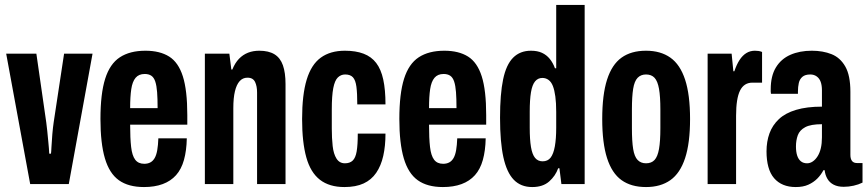

<svg xmlns="http://www.w3.org/2000/svg" viewBox="-20 -744 3507 776"><path d="M102 0 5 -527H127L167 -249Q169 -237 171 -215Q173 -193 175.5 -168.5Q178 -144 179 -123H186Q187 -128 188 -150.5Q189 -173 191.5 -201.5Q194 -230 197 -250L239 -527H354L258 0Z M562 12Q499 12 460.5 -15.5Q422 -43 404 -104Q386 -165 386 -263Q386 -365 405 -425.5Q424 -486 464.5 -512.5Q505 -539 568 -539Q626 -539 663.5 -515.5Q701 -492 719 -435.5Q737 -379 737 -279V-240H506Q506 -185 510 -150Q514 -115 526.5 -98.5Q539 -82 563 -82Q577 -82 587.5 -87.5Q598 -93 605 -105Q612 -117 615.5 -137Q619 -157 620 -185H735Q734 -135 723.5 -97.5Q713 -60 691.5 -36Q670 -12 637.5 0Q605 12 562 12ZM506 -307H617Q617 -345 615 -371.5Q613 -398 607.5 -414.5Q602 -431 591.5 -438Q581 -445 565 -445Q541 -445 528 -429.5Q515 -414 510.5 -383.5Q506 -353 506 -307Z M808 0V-527H907L915 -463H919Q930 -490 946 -506.5Q962 -523 982.5 -531Q1003 -539 1028 -539Q1066 -539 1089.5 -524.5Q1113 -510 1123.5 -480Q1134 -450 1134 -404V0H1019V-370Q1019 -383 1017 -393.5Q1015 -404 1011 -412.5Q1007 -421 999.5 -425.5Q992 -430 980 -430Q961 -430 948.5 -416Q936 -402 929.5 -375Q923 -348 923 -307V0Z M1372 12Q1311 12 1273 -17.5Q1235 -47 1218 -108Q1201 -169 1201 -263Q1201 -361 1219.5 -422Q1238 -483 1276.5 -511Q1315 -539 1374 -539Q1418 -539 1449.5 -527Q1481 -515 1500.5 -489.5Q1520 -464 1529 -422.5Q1538 -381 1538 -322H1424Q1424 -367 1420.5 -393.5Q1417 -420 1406.5 -431.5Q1396 -443 1375 -443Q1358 -443 1345.5 -431Q1333 -419 1327 -388Q1321 -357 1321 -301V-224Q1321 -186 1324.5 -154Q1328 -122 1340 -103Q1352 -84 1374 -84Q1394 -84 1405.5 -95Q1417 -106 1421.5 -132Q1426 -158 1426 -204H1538Q1538 -154 1529 -114Q1520 -74 1500.5 -45.5Q1481 -17 1449.5 -2.5Q1418 12 1372 12Z M1770 12Q1707 12 1668.5 -15.5Q1630 -43 1612 -104Q1594 -165 1594 -263Q1594 -365 1613 -425.5Q1632 -486 1672.5 -512.5Q1713 -539 1776 -539Q1834 -539 1871.5 -515.5Q1909 -492 1927 -435.5Q1945 -379 1945 -279V-240H1714Q1714 -185 1718 -150Q1722 -115 1734.5 -98.5Q1747 -82 1771 -82Q1785 -82 1795.5 -87.5Q1806 -93 1813 -105Q1820 -117 1823.5 -137Q1827 -157 1828 -185H1943Q1942 -135 1931.5 -97.5Q1921 -60 1899.5 -36Q1878 -12 1845.5 0Q1813 12 1770 12ZM1714 -307H1825Q1825 -345 1823 -371.5Q1821 -398 1815.5 -414.5Q1810 -431 1799.5 -438Q1789 -445 1773 -445Q1749 -445 1736 -429.5Q1723 -414 1718.5 -383.5Q1714 -353 1714 -307Z M2131 12Q2085 12 2056.5 -17.5Q2028 -47 2014.5 -108.5Q2001 -170 2001 -268Q2001 -364 2013.5 -423.5Q2026 -483 2054 -511Q2082 -539 2126 -539Q2152 -539 2170.5 -530.5Q2189 -522 2202 -506Q2215 -490 2223 -468H2228V-724H2343V0H2249L2241 -64H2236Q2225 -33 2199.5 -10.5Q2174 12 2131 12ZM2173 -92Q2194 -92 2205.5 -107Q2217 -122 2222.5 -152.5Q2228 -183 2228 -228V-292Q2228 -328 2224.5 -354Q2221 -380 2214.5 -396.5Q2208 -413 2197 -421Q2186 -429 2172 -429Q2154 -429 2142.5 -415Q2131 -401 2126 -371Q2121 -341 2121 -292V-228Q2121 -180 2126 -150Q2131 -120 2142.5 -106Q2154 -92 2173 -92Z M2591 12Q2531 12 2492 -16Q2453 -44 2433.5 -105Q2414 -166 2414 -263Q2414 -361 2433.5 -422Q2453 -483 2492 -511Q2531 -539 2591 -539Q2650 -539 2689.5 -511Q2729 -483 2749 -422Q2769 -361 2769 -263Q2769 -166 2749 -105Q2729 -44 2689.5 -16Q2650 12 2591 12ZM2591 -84Q2613 -84 2625.5 -97.5Q2638 -111 2643.5 -142Q2649 -173 2649 -226V-301Q2649 -354 2643.5 -385Q2638 -416 2625.5 -429.5Q2613 -443 2591 -443Q2570 -443 2557 -429.5Q2544 -416 2539 -385Q2534 -354 2534 -301V-226Q2534 -173 2539 -142Q2544 -111 2557 -97.5Q2570 -84 2591 -84Z M2840 0V-527H2937L2944 -456H2948Q2957 -483 2969 -501.5Q2981 -520 2996.5 -529.5Q3012 -539 3031 -539Q3038 -539 3045.5 -538Q3053 -537 3060 -534V-410H3021Q3004 -410 2991.5 -402Q2979 -394 2971 -378Q2963 -362 2959 -336.5Q2955 -311 2955 -276V0Z M3196 12Q3168 12 3146 3Q3124 -6 3108.5 -24Q3093 -42 3085.5 -69.5Q3078 -97 3078 -132Q3078 -172 3090 -205Q3102 -238 3128 -262.5Q3154 -287 3197.5 -300Q3241 -313 3302 -313V-379Q3302 -399 3297 -413Q3292 -427 3281 -435Q3270 -443 3255 -443Q3234 -443 3223 -433.5Q3212 -424 3208.5 -408.5Q3205 -393 3205 -374V-365H3096Q3095 -369 3095 -373.5Q3095 -378 3095 -383Q3095 -437 3116 -471.5Q3137 -506 3174.5 -522.5Q3212 -539 3261 -539Q3306 -539 3341 -525Q3376 -511 3396.5 -475Q3417 -439 3417 -373V-118Q3417 -102 3423.5 -93.5Q3430 -85 3444 -85H3466V-6Q3450 2 3430 6.5Q3410 11 3390 11Q3366 11 3349.5 2.5Q3333 -6 3324 -21.5Q3315 -37 3313 -56H3308Q3298 -37 3283 -22Q3268 -7 3247 2.5Q3226 12 3196 12ZM3242 -84Q3254 -84 3265 -91.5Q3276 -99 3284.5 -112.5Q3293 -126 3297.5 -145Q3302 -164 3302 -189V-242Q3257 -242 3234.5 -230Q3212 -218 3204.5 -197.5Q3197 -177 3197 -152Q3197 -130 3202 -115Q3207 -100 3217 -92Q3227 -84 3242 -84Z"/></svg>

Font: Archivo ExtraCondensed
Style: Bold
Weight: 700
Width: 2
Designer: Hector Gatti
Foundry: Omnibus-Type
Version: Version 2.001